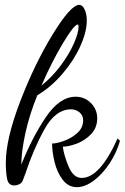

<svg xmlns="http://www.w3.org/2000/svg" viewBox="-20 -734 515 792"><path d="M195 -142Q214 -142 244.5 -153Q275 -164 299 -185.5Q323 -207 323 -238Q323 -258 308 -270.5Q293 -283 273 -283Q209 -283 163.5 -201Q118 -119 84 -16L73 13Q68 22 58.5 26.5Q49 31 39 31Q16 31 10 7Q4 -17 4 -63Q4 -161 63.5 -316Q123 -471 197.5 -592.5Q272 -714 307 -714Q320 -714 329 -695Q338 -676 338 -649Q338 -603 311.5 -544Q285 -485 238 -430Q191 -375 134 -341Q102 -263 85 -186Q68 -109 68 -55Q112 -166 169 -250.5Q226 -335 292 -335Q329 -335 355 -309Q381 -283 381 -246Q381 -207 355.5 -180.5Q330 -154 296.5 -141.5Q263 -129 239 -129Q244 -92 263.5 -46Q283 0 317 0Q392 0 465 -163L475 -153Q461 -104 432 -60Q403 -16 367 11Q331 38 297 38Q262 38 239 8Q216 -22 205.5 -64Q195 -106 195 -142ZM304 -624Q304 -633 301 -633Q286 -633 240 -556.5Q194 -480 151 -381Q195 -416 230 -463Q265 -510 284.5 -554Q304 -598 304 -624Z"/></svg>

Font: Dancing Script
Style: Regular
Weight: 400
Designer: Pablo Impallari
Foundry: Pablo Impallari
Version: Version 2.000